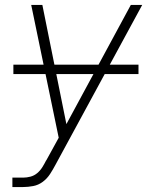

<svg xmlns="http://www.w3.org/2000/svg" viewBox="-20 -540 640 775"><path d="M30 215V177H73Q88 177 103 173Q118 169 130 159Q142 149 150.5 135.5Q159 122 166 108Q166 108 166 108Q166 108 166 108L167 107Q167 107 167 107Q167 107 167 107L217 16L106 -520H151L248 -39L508 -520H554L204 125Q194 144 182 162.5Q170 181 152.5 194Q135 207 114 211Q93 215 73 215ZM34 -241V-279H539V-241Z"/></svg>

Font: Iosevka SS04 XLt Ex Obl
Style: Regular
Weight: 200
Width: 7
Italic angle: -9°
Monospace: yes
Designer: Belleve Invis
Foundry: Belleve Invis
Version: Version 19.0.0; ttfautohint (v1.8.4)